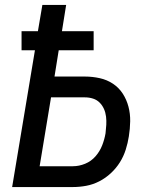

<svg xmlns="http://www.w3.org/2000/svg" viewBox="-20 -755 640 775"><path d="M29 0 121 -552H67V-629H133L151 -735H247L230 -629H358V-552H217L200 -446H323Q353 -446 382.5 -439.5Q412 -433 436 -417Q460 -401 475.5 -377Q491 -353 498.5 -324.5Q506 -296 505.5 -265.5Q505 -235 500 -204Q496 -178 487.5 -151Q479 -124 464 -100Q449 -76 427.5 -56Q406 -36 380.5 -23Q355 -10 328 -5Q301 0 274 0ZM274 -84Q299 -84 323.5 -94Q348 -104 365.5 -124Q383 -144 392.5 -168.5Q402 -193 406 -217Q408 -234 409 -251Q410 -268 408 -284.5Q406 -301 399.5 -315.5Q393 -330 382 -341Q371 -352 355.5 -357Q340 -362 323 -362H186L140 -84Z"/></svg>

Font: Iosevka SS04 Medium Extended
Style: Italic
Weight: 500
Width: 7
Italic angle: -9°
Monospace: yes
Designer: Belleve Invis
Foundry: Belleve Invis
Version: Version 19.0.0; ttfautohint (v1.8.4)